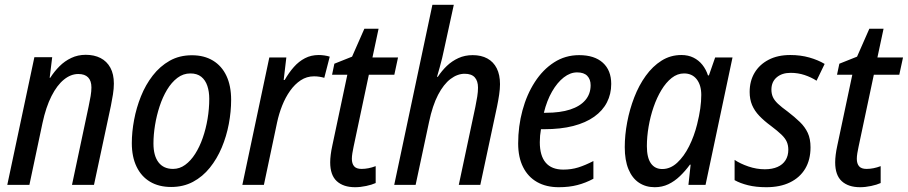

<svg xmlns="http://www.w3.org/2000/svg" viewBox="-20 -780 3830 810"><path d="M10.7 0 125 -538.6H200.2L189.5 -451.7H191.9Q209 -478.5 231 -500.5Q252.9 -522.5 280.8 -535.6Q308.6 -548.8 341.8 -548.8Q377.4 -548.8 404.1 -535.2Q430.7 -521.5 445.6 -494.4Q460.4 -467.3 460.4 -427.2Q460.4 -406.2 456.5 -381.6Q452.6 -356.9 447.8 -333.5L376.5 0H283.7L354 -331.5Q358.9 -354 362.3 -374.5Q365.7 -395 365.7 -411.1Q365.7 -439 351.8 -453.4Q337.9 -467.8 310.5 -467.8Q278.8 -467.8 249.8 -444.3Q220.7 -420.9 197.3 -374.8Q173.8 -328.6 159.2 -260.7L104 0Z M702.1 8.8Q650.4 8.8 613.3 -13.2Q576.2 -35.2 556.2 -76.7Q536.1 -118.2 536.1 -176.3Q536.1 -223.1 545.7 -274.2Q555.2 -325.2 574.7 -373.8Q594.2 -422.4 624.5 -461.4Q654.8 -500.5 695.8 -523.7Q736.8 -546.9 789.6 -546.9Q841.3 -546.9 878.4 -524.4Q915.5 -502 935.3 -460Q955.1 -418 955.1 -358.9Q955.1 -309.1 945.3 -257.1Q935.5 -205.1 915.5 -157.5Q895.5 -109.9 865.2 -72.3Q835 -34.7 794.2 -12.9Q753.4 8.8 702.1 8.8ZM710 -67.4Q737.8 -67.4 761.2 -84.5Q784.7 -101.6 803.5 -131.1Q822.3 -160.6 835.4 -198.5Q848.6 -236.3 855.7 -278.8Q862.8 -321.3 862.8 -363.3Q862.8 -393.6 854.7 -417.7Q846.7 -441.9 829.1 -456.1Q811.5 -470.2 783.2 -470.2Q752.9 -470.2 728.3 -451.4Q703.6 -432.6 684.8 -401.4Q666 -370.1 653.3 -331.3Q640.6 -292.5 634 -252Q627.4 -211.4 627.4 -174.8Q627.4 -123 648.7 -95.2Q669.9 -67.4 710 -67.4Z M1002.4 0 1116.2 -537.6H1188L1176.8 -442.9H1181.2Q1198.7 -473.6 1219.7 -497.3Q1240.7 -521 1266.6 -534.4Q1292.5 -547.9 1324.7 -547.9Q1336.4 -547.9 1348.4 -546.1Q1360.4 -544.4 1371.1 -541L1348.1 -451.7Q1338.4 -454.6 1327.4 -456.3Q1316.4 -458 1304.7 -458Q1273.9 -458 1248.8 -441.4Q1223.6 -424.8 1203.9 -397Q1184.1 -369.1 1170.4 -334.5Q1156.7 -299.8 1148.9 -263.2L1093.3 0Z M1478 9.8Q1428.7 9.8 1400.9 -15.6Q1373 -41 1373 -95.2Q1373 -109.4 1375.2 -127.2Q1377.4 -145 1381.8 -165L1445.3 -464.8H1380.9L1390.6 -511.2L1465.3 -541L1517.1 -658.7H1577.1L1551.3 -537.6H1659.2L1643.6 -464.8H1536.1L1471.7 -161.1Q1468.8 -147.5 1466.6 -134Q1464.4 -120.6 1464.4 -109.9Q1464.4 -89.8 1473.9 -78.6Q1483.4 -67.4 1505.4 -67.4Q1519.5 -67.4 1534.4 -70.3Q1549.3 -73.2 1564.9 -79.1V-7.8Q1548.8 -0.5 1524.7 4.6Q1500.5 9.8 1478 9.8Z M1643.1 0 1804.2 -759.8H1894.5L1853.5 -571.8Q1850.1 -553.7 1845 -533.7Q1839.8 -513.7 1834.5 -493.9Q1829.1 -474.1 1823.7 -456.1H1827.1Q1843.8 -481.4 1865.2 -502Q1886.7 -522.5 1913.8 -534.9Q1940.9 -547.4 1974.1 -547.4Q2010.3 -547.4 2036.1 -533.2Q2062 -519 2075.7 -491.7Q2089.4 -464.4 2089.4 -424.8Q2089.4 -404.8 2085.7 -380.1Q2082 -355.5 2077.1 -331.5L2006.3 0H1915.5L1985.4 -329.1Q1990.2 -352.1 1993.4 -372.6Q1996.6 -393.1 1996.6 -410.2Q1996.6 -438.5 1982.9 -453.6Q1969.2 -468.8 1940.4 -468.8Q1909.7 -468.8 1880.6 -446.8Q1851.6 -424.8 1828.1 -379.9Q1804.7 -335 1790 -265.1L1733.4 0Z M2337.4 9.8Q2284.2 9.8 2245.8 -12Q2207.5 -33.7 2186.8 -75Q2166 -116.2 2166 -174.8Q2166 -247.1 2184.1 -314Q2202.1 -380.9 2236.1 -433.6Q2270 -486.3 2317.4 -516.8Q2364.7 -547.4 2423.3 -547.4Q2487.8 -547.4 2523.2 -515.4Q2558.6 -483.4 2558.6 -425.8Q2558.6 -383.3 2540.5 -348.1Q2522.5 -313 2486.8 -287.6Q2451.2 -262.2 2398.4 -248.5Q2345.7 -234.9 2275.4 -234.9H2262.2Q2259.8 -221.7 2258.5 -207.8Q2257.3 -193.8 2257.3 -180.2Q2257.3 -123 2282.2 -93.8Q2307.1 -64.5 2356.4 -64.5Q2390.1 -64.5 2419.2 -73.5Q2448.2 -82.5 2483.4 -100.6V-25.9Q2450.7 -8.3 2415.8 0.7Q2380.9 9.8 2337.4 9.8ZM2274.4 -304.2H2283.2Q2343.3 -304.2 2385.3 -317.9Q2427.2 -331.5 2449.5 -357.7Q2471.7 -383.8 2471.7 -420.4Q2471.7 -445.3 2457.5 -460Q2443.4 -474.6 2414.6 -474.6Q2385.7 -474.6 2358.4 -453.4Q2331.1 -432.1 2309.1 -394Q2287.1 -356 2274.4 -304.2Z M2742.2 9.8Q2704.1 9.8 2675.5 -9.3Q2647 -28.3 2631.3 -66.2Q2615.7 -104 2615.7 -159.2Q2615.7 -210.4 2626 -264.6Q2636.2 -318.8 2655.8 -369.4Q2675.3 -419.9 2704.3 -460.2Q2733.4 -500.5 2771 -524.2Q2808.6 -547.9 2854.5 -547.9Q2883.3 -547.9 2905.5 -536.9Q2927.7 -525.9 2943.1 -506.6Q2958.5 -487.3 2966.8 -461.9H2970.7L2997.1 -537.6H3070.3L2956.5 0H2884.3L2893.6 -85.4H2890.6Q2871.1 -58.6 2848.4 -36.9Q2825.7 -15.1 2799.6 -2.7Q2773.4 9.8 2742.2 9.8ZM2773.9 -66.9Q2808.1 -66.9 2836.9 -93.5Q2865.7 -120.1 2887.2 -163.1Q2908.7 -206.1 2920.9 -255.4Q2930.2 -292.5 2934.3 -322.5Q2938.5 -352.5 2938.5 -379.4Q2938.5 -420.9 2919.2 -445.6Q2899.9 -470.2 2865.7 -470.2Q2837.9 -470.2 2813.7 -451.2Q2789.6 -432.1 2770.3 -400.1Q2751 -368.2 2737.3 -328.4Q2723.6 -288.6 2716.3 -245.8Q2709 -203.1 2709 -163.6Q2709 -115.2 2725.8 -91.1Q2742.7 -66.9 2773.9 -66.9Z M3212.9 9.8Q3169.4 9.8 3136 1.5Q3102.5 -6.8 3079.1 -20V-105.5Q3103 -89.4 3137.5 -77.6Q3171.9 -65.9 3206.5 -65.9Q3237.8 -65.9 3260 -75.7Q3282.2 -85.4 3293.9 -104Q3305.7 -122.6 3305.7 -148.4Q3305.7 -167 3299.3 -181.6Q3293 -196.3 3276.9 -211.9Q3260.7 -227.5 3232.9 -248.5Q3203.6 -270 3183.3 -291.3Q3163.1 -312.5 3152.8 -336.9Q3142.6 -361.3 3142.6 -392.1Q3142.6 -438 3163.3 -472.9Q3184.1 -507.8 3222.4 -527.8Q3260.7 -547.9 3314 -547.9Q3357.4 -547.9 3394.3 -537.4Q3431.2 -526.9 3459 -510.3L3424.8 -439.5Q3402.3 -454.1 3374.5 -463.4Q3346.7 -472.7 3315.4 -472.7Q3278.8 -472.7 3256.6 -453.6Q3234.4 -434.6 3234.4 -401.9Q3234.4 -384.8 3240.5 -370.8Q3246.6 -356.9 3261.7 -342.5Q3276.9 -328.1 3303.2 -309.1Q3332.5 -286.6 3354.2 -265.6Q3376 -244.6 3387.7 -219.5Q3399.4 -194.3 3399.4 -158.2Q3399.4 -106 3377 -68.4Q3354.5 -30.8 3312.7 -10.5Q3271 9.8 3212.9 9.8Z M3608.4 9.8Q3559.1 9.8 3531.2 -15.6Q3503.4 -41 3503.4 -95.2Q3503.4 -109.4 3505.6 -127.2Q3507.8 -145 3512.2 -165L3575.7 -464.8H3511.2L3521 -511.2L3595.7 -541L3647.5 -658.7H3707.5L3681.6 -537.6H3789.6L3773.9 -464.8H3666.5L3602.1 -161.1Q3599.1 -147.5 3596.9 -134Q3594.7 -120.6 3594.7 -109.9Q3594.7 -89.8 3604.2 -78.6Q3613.8 -67.4 3635.7 -67.4Q3649.9 -67.4 3664.8 -70.3Q3679.7 -73.2 3695.3 -79.1V-7.8Q3679.2 -0.5 3655 4.6Q3630.9 9.8 3608.4 9.8Z"/></svg>

Font: Open Sans SemiCondensed Medium
Style: Italic
Weight: 500
Width: 4
Italic angle: -12°
Designer: Monotype Design Team
Foundry: Monotype Imaging Inc.
Version: Version 3.000